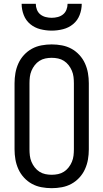

<svg xmlns="http://www.w3.org/2000/svg" viewBox="-20 -975 540 1003"><path d="M250 8Q223 8 196.5 3Q170 -2 147 -14.5Q124 -27 105.5 -47Q87 -67 76 -91.5Q65 -116 60.5 -142Q56 -168 56 -195V-540Q56 -567 60.5 -593Q65 -619 76 -643.5Q87 -668 105.5 -688Q124 -708 147 -720.5Q170 -733 196.5 -738Q223 -743 250 -743Q277 -743 303.5 -738Q330 -733 353 -720.5Q376 -708 394.5 -688Q413 -668 424 -643.5Q435 -619 439.5 -593Q444 -567 444 -540V-195Q444 -168 439.5 -142Q435 -116 424 -91.5Q413 -67 394.5 -47Q376 -27 353 -14.5Q330 -2 303.5 3Q277 8 250 8ZM250 -62Q267 -62 283.5 -65.5Q300 -69 314 -78Q328 -87 338.5 -100.5Q349 -114 355.5 -129.5Q362 -145 364 -161.5Q366 -178 366 -195V-540Q366 -557 364 -573.5Q362 -590 355.5 -605.5Q349 -621 338.5 -634.5Q328 -648 314 -657Q300 -666 283.5 -669.5Q267 -673 250 -673Q233 -673 216.5 -669.5Q200 -666 186 -657Q172 -648 161.5 -634.5Q151 -621 144.5 -605.5Q138 -590 136 -573.5Q134 -557 134 -540V-195Q134 -178 136 -161.5Q138 -145 144.5 -129.5Q151 -114 161.5 -100.5Q172 -87 186 -78Q200 -69 216.5 -65.5Q233 -62 250 -62ZM250 -815Q220 -815 190.5 -822.5Q161 -830 138 -849Q115 -868 104 -896.5Q93 -925 93 -955H167Q167 -939 173 -924Q179 -909 191 -899.5Q203 -890 218.5 -886Q234 -882 250 -882Q266 -882 281.5 -886Q297 -890 309 -899.5Q321 -909 327 -924Q333 -939 333 -955H407Q407 -925 396 -896.5Q385 -868 362 -849Q339 -830 309.5 -822.5Q280 -815 250 -815Z"/></svg>

Font: Iosevka Algr
Style: Regular
Weight: 400
Monospace: yes
Designer: Belleve Invis
Foundry: Belleve Invis
Version: Version 26.0.2; ttfautohint (v1.8.3)